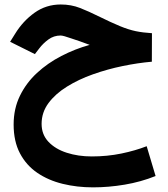

<svg xmlns="http://www.w3.org/2000/svg" viewBox="-20 -494 744 852"><path d="M654.3 -346.7 653.8 -220.2Q591.8 -214.8 524.2 -200.9Q456.5 -187 392.6 -164.3Q328.6 -141.6 277.1 -109.6Q225.6 -77.6 195.1 -36.4Q164.6 4.9 164.6 55.7Q164.6 103 195.1 135.3Q225.6 167.5 276.1 183.8Q326.7 200.2 387.2 200.2Q456.1 200.2 518.6 187.3Q581.1 174.3 630.9 154.8L670.4 287.1Q604.5 313.5 533.2 325.4Q461.9 337.4 392.6 337.4Q321.8 337.4 258.1 321.8Q194.3 306.2 145.5 272.9Q96.7 239.7 68.6 186.5Q40.5 133.3 40.5 58.6Q40.5 -11.7 68.4 -68.8Q96.2 -126 144 -170.2Q191.9 -214.4 252.4 -245.6Q313 -276.9 377.9 -294.9Q358.4 -302.7 333.7 -311Q309.1 -319.3 295.9 -323.7Q260.3 -336.4 249 -336.4Q218.8 -336.4 194.8 -318.8Q170.9 -301.3 154.3 -279.3L134.8 -253.9L24.9 -308.6L46.9 -343.8Q81.5 -400.4 133.1 -437.3Q184.6 -474.1 249.5 -474.1Q295.9 -474.1 335.4 -458.5Q375 -442.9 415 -422.9Q474.6 -393.6 512.7 -377.9Q550.8 -362.3 582.5 -355.7Q614.3 -349.1 654.3 -346.7Z"/></svg>

Font: Vazirmatn RD ExtraBold
Style: Regular
Weight: 800
Designer: Saber Rastikerdar
Foundry: Saber Rastikerdar
Version: Version 32.102